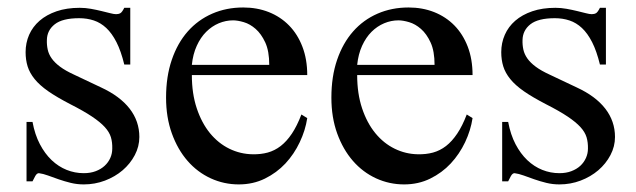

<svg xmlns="http://www.w3.org/2000/svg" viewBox="-20 -481 1708 516"><path d="M354.5 -112.8Q354.5 -87.4 342.3 -64.2Q330.1 -41 309.6 -23.4Q289.1 -5.9 262 4.4Q234.9 14.6 205.1 14.6Q187 14.6 170.2 10.5Q153.3 6.3 137.9 1Q122.6 -4.4 109.1 -9.3Q95.7 -14.2 84.5 -15.6Q79.1 -15.6 74.7 -7.8Q70.3 0 67.4 6.3H51.3V-153.3H67.4Q73.7 -119.1 87.2 -93.5Q100.6 -67.9 118.9 -50.5Q137.2 -33.2 159.2 -24.4Q181.2 -15.6 205.1 -15.6Q223.1 -15.6 237.3 -21Q251.5 -26.4 261.2 -35.4Q271 -44.4 276.4 -56.4Q281.7 -68.4 281.7 -81.5Q282.2 -98.1 278.1 -112.1Q273.9 -126 261.7 -139.4Q249.5 -152.8 227.3 -167.7Q205.1 -182.6 168.5 -201.2Q132.8 -219.7 109.6 -235.8Q86.4 -252 73 -268.6Q59.6 -285.2 54.2 -302.7Q48.8 -320.3 48.8 -340.8Q48.8 -365.7 58.3 -387.5Q67.9 -409.2 86.4 -425.3Q105 -441.4 132.1 -450.7Q159.2 -460 194.3 -460Q209.5 -460 224.4 -457.3Q239.3 -454.6 252.4 -451.4Q265.6 -448.2 275.9 -445.6Q286.1 -442.9 292 -442.9Q298.8 -442.9 303.5 -445.6Q308.1 -448.2 314 -460H330.1V-307.6H314Q305.2 -343.8 293 -367.7Q280.8 -391.6 265.6 -405.8Q250.5 -419.9 232.2 -426Q213.9 -432.1 192.9 -432.1Q147.9 -432.1 127.2 -415.8Q106.4 -399.4 106 -373.5Q105.5 -360.4 108.2 -347.9Q110.8 -335.4 118.9 -324Q127 -312.5 141.4 -301.8Q155.8 -291 179.2 -280.3L251.5 -246.1Q302.2 -222.7 328.4 -189Q354.5 -155.3 354.5 -112.8Z M805.7 -163.6Q800.8 -130.9 785.6 -98.9Q770.5 -66.9 747.1 -41.7Q723.6 -16.6 691.9 -1Q660.2 14.6 621.6 14.6Q582 14.6 546.4 -1.7Q510.7 -18.1 484.1 -48.6Q457.5 -79.1 441.9 -122.3Q426.3 -165.5 426.3 -218.8Q426.3 -275.4 441.7 -320.3Q457 -365.2 484.6 -396.5Q512.2 -427.7 550.3 -444.3Q588.4 -460.9 633.8 -460.9Q670.9 -460.9 702.4 -448.5Q733.9 -436 756.8 -412.6Q779.8 -389.2 792.7 -355.5Q805.7 -321.8 805.7 -279.3H495.6Q495.6 -229.5 508.8 -189.9Q522 -150.4 544.4 -123Q566.9 -95.7 596.4 -81.3Q626 -66.9 658.7 -66.4Q680.7 -65.9 699.5 -71Q718.3 -76.2 734.4 -88.6Q750.5 -101.1 764.4 -121.8Q778.3 -142.6 790 -173.3ZM703.6 -306.6Q703.6 -343.8 692.9 -366.9Q682.1 -390.1 667 -403.3Q651.9 -416.5 635.3 -421.4Q618.7 -426.3 606.4 -426.3Q586.9 -426.3 568.1 -418.5Q549.3 -410.6 534.2 -395.5Q519 -380.4 508.8 -357.9Q498.5 -335.4 495.6 -306.6Z M1250 -163.6Q1245.1 -130.9 1230 -98.9Q1214.8 -66.9 1191.4 -41.7Q1168 -16.6 1136.2 -1Q1104.5 14.6 1065.9 14.6Q1026.4 14.6 990.7 -1.7Q955.1 -18.1 928.5 -48.6Q901.9 -79.1 886.2 -122.3Q870.6 -165.5 870.6 -218.8Q870.6 -275.4 886 -320.3Q901.4 -365.2 929 -396.5Q956.5 -427.7 994.6 -444.3Q1032.7 -460.9 1078.1 -460.9Q1115.2 -460.9 1146.7 -448.5Q1178.2 -436 1201.2 -412.6Q1224.1 -389.2 1237.1 -355.5Q1250 -321.8 1250 -279.3H939.9Q939.9 -229.5 953.1 -189.9Q966.3 -150.4 988.8 -123Q1011.2 -95.7 1040.8 -81.3Q1070.3 -66.9 1103 -66.4Q1125 -65.9 1143.8 -71Q1162.6 -76.2 1178.7 -88.6Q1194.8 -101.1 1208.7 -121.8Q1222.7 -142.6 1234.4 -173.3ZM1147.9 -306.6Q1147.9 -343.8 1137.2 -366.9Q1126.5 -390.1 1111.3 -403.3Q1096.2 -416.5 1079.6 -421.4Q1063 -426.3 1050.8 -426.3Q1031.2 -426.3 1012.5 -418.5Q993.7 -410.6 978.5 -395.5Q963.4 -380.4 953.1 -357.9Q942.9 -335.4 939.9 -306.6Z M1632.8 -112.8Q1632.8 -87.4 1620.6 -64.2Q1608.4 -41 1587.9 -23.4Q1567.4 -5.9 1540.3 4.4Q1513.2 14.6 1483.4 14.6Q1465.3 14.6 1448.5 10.5Q1431.6 6.3 1416.3 1Q1400.9 -4.4 1387.5 -9.3Q1374 -14.2 1362.8 -15.6Q1357.4 -15.6 1353 -7.8Q1348.6 0 1345.7 6.3H1329.6V-153.3H1345.7Q1352.1 -119.1 1365.5 -93.5Q1378.9 -67.9 1397.2 -50.5Q1415.5 -33.2 1437.5 -24.4Q1459.5 -15.6 1483.4 -15.6Q1501.5 -15.6 1515.6 -21Q1529.8 -26.4 1539.6 -35.4Q1549.3 -44.4 1554.7 -56.4Q1560.1 -68.4 1560.1 -81.5Q1560.5 -98.1 1556.4 -112.1Q1552.2 -126 1540 -139.4Q1527.8 -152.8 1505.6 -167.7Q1483.4 -182.6 1446.8 -201.2Q1411.1 -219.7 1387.9 -235.8Q1364.7 -252 1351.3 -268.6Q1337.9 -285.2 1332.5 -302.7Q1327.1 -320.3 1327.1 -340.8Q1327.1 -365.7 1336.7 -387.5Q1346.2 -409.2 1364.7 -425.3Q1383.3 -441.4 1410.4 -450.7Q1437.5 -460 1472.7 -460Q1487.8 -460 1502.7 -457.3Q1517.6 -454.6 1530.8 -451.4Q1543.9 -448.2 1554.2 -445.6Q1564.5 -442.9 1570.3 -442.9Q1577.1 -442.9 1581.8 -445.6Q1586.4 -448.2 1592.3 -460H1608.4V-307.6H1592.3Q1583.5 -343.8 1571.3 -367.7Q1559.1 -391.6 1543.9 -405.8Q1528.8 -419.9 1510.5 -426Q1492.2 -432.1 1471.2 -432.1Q1426.3 -432.1 1405.5 -415.8Q1384.8 -399.4 1384.3 -373.5Q1383.8 -360.4 1386.5 -347.9Q1389.2 -335.4 1397.2 -324Q1405.3 -312.5 1419.7 -301.8Q1434.1 -291 1457.5 -280.3L1529.8 -246.1Q1580.6 -222.7 1606.7 -189Q1632.8 -155.3 1632.8 -112.8Z"/></svg>

Font: Doulos SIL Phon
Style: Regular
Weight: 400
Designer: Walt Agee, Victor Gaultney, Peter Martin, Debbi Hosken, Becca Hirsbrunner
Foundry: SIL International
Version: Version 5.000